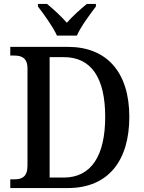

<svg xmlns="http://www.w3.org/2000/svg" viewBox="-20 -951 726 971"><path d="M268 -771H369C388 -816 436 -880 465 -918V-931H419C387 -905 346 -868 318 -836C290 -868 250 -905 218 -931H172V-918C201 -880 248 -816 268 -771ZM32 0H323C530 0 634 -141 634 -360C634 -587 519 -714 323 -714H32V-670H51C89 -670 119 -659 119 -604V-113C119 -57 91 -44 53 -44H32ZM302 -53H231V-662H303C442 -662 512 -557 512 -360C512 -164 442 -53 302 -53Z"/></svg>

Font: Noto Serif Hebrew SemiCondensed Medium
Style: Regular
Weight: 500
Width: 4
Designer: Monotype Design Team
Foundry: Monotype Imaging Inc.
Version: Version 2.004